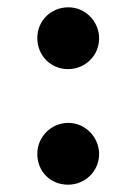

<svg xmlns="http://www.w3.org/2000/svg" viewBox="-20 -492 373 525"><path d="M251 -387C251 -434 213 -472 167 -472C119 -472 82 -435 82 -388C82 -340 119 -303 166 -303C213 -303 251 -340 251 -387ZM251 -71C251 -117 213 -156 167 -156C120 -156 82 -118 82 -71C82 -23 118 13 166 13C213 13 251 -24 251 -71Z"/></svg>

Font: XITS
Style: Bold
Weight: 700
Designer: MicroPress Inc., with final additions and corrections provided by Coen Hoffman, Elsevier (retired)
Version: Version 1.107